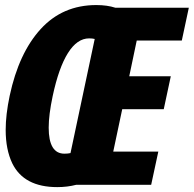

<svg xmlns="http://www.w3.org/2000/svg" viewBox="-20 -745 781 774"><path d="M210.9 9.3Q76.2 9.3 29.3 -86.9Q2.9 -142.6 2.9 -221.2Q2.9 -282.7 19 -358.9Q55.7 -531.2 144 -627.9Q232.4 -724.6 368.2 -724.6Q412.1 -724.6 444.8 -713.9H741.2L712.9 -581.5H531.2L501 -437.5H668.5L640.1 -304.7H472.7L436.5 -133.8H618.2L589.4 0H287.1Q251.5 9.3 210.9 9.3ZM176.3 -230.5Q176.3 -125.5 239.7 -125.5Q253.9 -125.5 264.2 -127.9L361.8 -587.9Q352.1 -590.3 339.4 -590.3Q291 -590.3 253.9 -531.2Q216.8 -472.2 192.4 -357.9Q176.3 -282.2 176.3 -230.5Z"/></svg>

Font: Open Sans Hebrew Condensed Extra Bold
Style: Italic
Weight: 800
Width: 3
Italic angle: -12°
Foundry: Ascender Corporation, Yanek Iontef
Version: Version 2.001;PS 002.001;hotconv 1.0.70;makeotf.lib2.5.58329